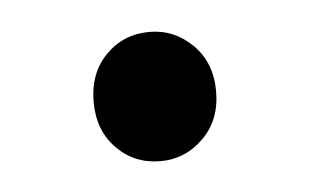

<svg xmlns="http://www.w3.org/2000/svg" viewBox="-27 -160 332 206"><g transform="rotate(-5 139.0 -56.5)"><path d="M139.2 13.2Q111.3 13.2 92.3 -6.1Q73.2 -25.4 73.2 -56.2Q73.2 -87.4 92.3 -106.7Q111.3 -126 139.2 -126Q166 -126 185.5 -106.7Q205.1 -87.4 205.1 -56.2Q205.1 -25.4 185.5 -6.1Q166 13.2 139.2 13.2Z"/></g></svg>

Font: Source Han Sans CN
Style: Regular
Weight: 400
Designer: Ryoko NISHIZUKA  (kana, bopomofo & ideographs); Paul D. Hunt (Latin, Greek & Cyrillic); Sandoll Communications , Soo-you
Foundry: Adobe
Version: Version 2.004;hotconv 1.0.118;makeotfexe 2.5.65603